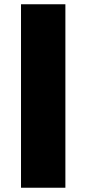

<svg xmlns="http://www.w3.org/2000/svg" viewBox="-20 -880 405 900"><path d="M78.5 0V-860H286.5V0Z"/></svg>

Font: Spartan Thin Black
Style: Regular
Weight: 900
Version: Version 1.004